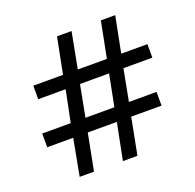

<svg xmlns="http://www.w3.org/2000/svg" viewBox="-114 -750 881 868"><g transform="rotate(-20 326.5 -316.0)"><path d="M159 -176H34V-242H171L202 -394H70V-459H213L247 -632H317L284 -459H424L458 -632H527L493 -459H619V-394H480L451 -242H584V-176H438L404 0H334L369 -176H229L195 0H126ZM381 -242 411 -394H271L242 -242Z"/></g></svg>

Font: umalayalam25
Style: Book
Weight: 400
Designer: Jelle Bosma - Monotype Design Team
Foundry: Monotype Imaging Inc.
Version: Version 2.003